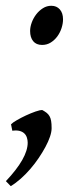

<svg xmlns="http://www.w3.org/2000/svg" viewBox="-29 -489 249 658"><path d="M187 -422.9Q187 -408.2 181.9 -392.6Q176.8 -377 167.5 -364.3Q158.2 -351.6 145 -343.3Q131.8 -335 115.2 -335Q95.2 -335 84.7 -347.9Q74.2 -360.8 74.2 -382.8Q74.2 -396.5 79.8 -411.9Q85.4 -427.2 95.2 -439.9Q105 -452.6 118.2 -460.9Q131.3 -469.2 147 -469.2Q165 -469.2 176 -456.8Q187 -444.3 187 -422.9ZM147.9 -49.8Q147.9 -37.1 142.3 -20.5Q136.7 -3.9 126.7 14.6Q116.7 33.2 103.5 52.7Q90.3 72.3 74.7 90.3Q59.1 108.4 42 123.5Q24.9 138.7 7.8 148.9L-8.8 131.8Q65.9 52.7 65.9 0Q65.9 -8.8 63.2 -17.3Q60.5 -25.9 54.4 -31.7Q48.3 -37.6 38.3 -40.3Q28.3 -43 13.2 -41L8.8 -63Q14.2 -68.8 28.6 -77.1Q43 -85.4 59.8 -93.3Q76.7 -101.1 92.5 -106.7Q108.4 -112.3 116.2 -111.8Q125 -106.9 130.9 -102.3Q136.7 -97.7 140.6 -91.1Q144.5 -84.5 146.2 -74.7Q147.9 -64.9 147.9 -49.8Z"/></svg>

Font: Gentium Plus Afr
Style: Italic
Weight: 400
Italic angle: -8°
Designer: J. Victor Gaultney, Annie Olsen, Iska Routamaa, Becca Hirsbrunner
Foundry: SIL International
Version: Version 5.000